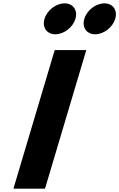

<svg xmlns="http://www.w3.org/2000/svg" viewBox="-20 -1123 710 1143"><path d="M364.4 -1103C313.4 -1103 260.2 -1062 245 -1011C229.9 -960 258.6 -919 309.6 -919C360.6 -919 413.9 -960 429 -1011C444.2 -1062 415.4 -1103 364.4 -1103ZM601.4 -1103C550.4 -1103 497.2 -1062 482 -1011C466.9 -960 495.6 -919 546.6 -919C597.6 -919 650.9 -960 666 -1011C681.2 -1062 652.4 -1103 601.4 -1103ZM493.7 -825H305.7L60 0H248Z"/></svg>

Font: Hussar
Style: BdOblThree
Weight: 700
Foundry: Cannot Into Space Fonts
Version: Version 2.00